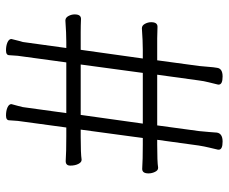

<svg xmlns="http://www.w3.org/2000/svg" viewBox="-81 -675 762 640"><g transform="rotate(-90 300.0 -355.0)"><path d="M338 -7V-9Q341 -22 345.5 -39.5Q350 -57 352 -74L371 -212H202L183 -72Q181 -54 180 -39Q179 -24 178 -13Q175 6 148 6Q121 6 121 -7V-9Q124 -22 128 -38.5Q132 -55 135 -74L154 -212H138Q80 -212 62 -209H60Q52 -209 47 -219.5Q42 -230 42 -241Q42 -262 57 -262Q87 -260 139 -260H160L188 -467H164Q108 -467 88 -464H87Q79 -464 73.5 -475Q68 -486 68 -501.5Q68 -517 83 -517Q113 -515 165 -515H195L215 -662Q217 -670 219 -705Q219 -716 235 -716Q251 -716 262 -711Q273 -706 273 -698Q270 -686 267 -676Q264 -666 263 -660L243 -515H412L432 -662Q434 -670 436 -705Q436 -716 452 -716Q468 -716 479 -711Q490 -706 490 -698L484 -674Q481 -665 480 -660L460 -515H480Q509 -515 551 -518H552Q561 -518 566.5 -508Q572 -498 572 -487Q572 -466 557 -466Q535 -467 513 -467H454L425 -260H454Q483 -260 525 -263H526Q535 -263 540.5 -253Q546 -243 546 -232Q546 -211 531 -211Q509 -212 492 -212H419L400 -72Q398 -53 397 -38.5Q396 -24 394 -13Q392 6 365 6Q338 6 338 -7ZM405 -467H237L208 -260H377Z"/></g></svg>

Font: LXGW WenKai Light
Style: Regular
Weight: 300
Designer: LXGW / Fontworks Inc.
Foundry: LXGW / Fontworks Inc.
Version: Version 1.501; October 10, 2024